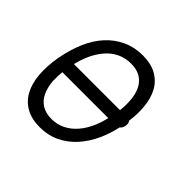

<svg xmlns="http://www.w3.org/2000/svg" viewBox="-142 -717 884 884"><g transform="rotate(45 300.0 -275.0)"><path d="M218 10Q165 10 128.5 -10.5Q92 -31 71.5 -68.5Q51 -106 46.5 -158.5Q42 -211 53 -275Q65 -340 87.5 -392.5Q110 -445 144 -482Q178 -519 222.5 -539.5Q267 -560 320 -560Q374 -560 410.5 -539.5Q447 -519 467 -482Q487 -445 491 -393Q495 -351 488 -302Q489 -301 490 -299Q496 -292 493.5 -275.5Q491 -259 481 -251L479 -249Q468 -200 450 -159Q426 -106 392 -68.5Q358 -31 314.5 -10.5Q271 10 218 10ZM124 -307H424Q428 -339 426 -367Q424 -407 410.5 -435.5Q397 -464 372 -479.5Q347 -495 309 -495Q271 -495 239.5 -479.5Q208 -464 184 -435Q160 -406 143 -366Q132 -339 124 -307ZM230 -55Q266 -55 297 -70.5Q328 -86 352.5 -115Q377 -144 394 -185Q405 -212 412 -243H113Q110 -211 111 -184Q114 -144 128 -115Q142 -86 167.5 -70.5Q193 -55 230 -55Z"/></g></svg>

Font: Maple Mono NL ExtraLight
Style: Italic
Weight: 275
Italic angle: -10°
Monospace: yes
Designer: subframe7536
Version: Version 7.000